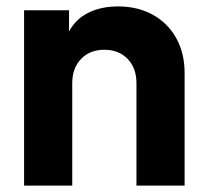

<svg xmlns="http://www.w3.org/2000/svg" viewBox="-20 -578 639 598"><path d="M55 -546H195V-480Q216 -519 255.5 -538.5Q295 -558 348 -558Q409 -558 456 -532Q503 -506 529 -459Q555 -412 555 -351V0H405V-319Q405 -366 377.5 -394.5Q350 -423 305 -423Q260 -423 232.5 -394.5Q205 -366 205 -319V0H55Z"/></svg>

Font: Evergrow Sans 
Style: ExtraBold
Weight: 800
Foundry: 10Web
Version: Version 1.000